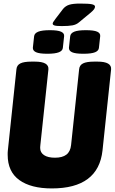

<svg xmlns="http://www.w3.org/2000/svg" viewBox="-20 -1047 642 1075"><path d="M270 8Q153 8 88 -39Q23 -86 23 -180Q23 -186 23 -192Q23 -198 24 -205L72 -659Q74 -682 94 -692Q114 -702 156 -702H175Q255 -702 251 -658L206 -235Q205 -226 205 -223Q205 -220 205 -218Q205 -193 226.5 -178.5Q248 -164 288 -164Q329 -164 351.5 -181Q374 -198 378 -235L423 -659Q425 -682 445 -692Q465 -702 507 -702H526Q606 -702 602 -658L554 -205Q531 8 270 8ZM447 -746Q402 -746 383.5 -754.5Q365 -763 366 -780L373 -844Q375 -861 395.5 -869.5Q416 -878 461 -878Q506 -878 524.5 -869.5Q543 -861 541 -844L534 -780Q533 -763 512.5 -754.5Q492 -746 447 -746ZM245 -746Q201 -746 182 -754.5Q163 -763 164 -780L171 -844Q173 -861 194 -869.5Q215 -878 259 -878Q303 -878 322 -869.5Q341 -861 339 -844L332 -780Q331 -763 310 -754.5Q289 -746 245 -746ZM326 -901Q295 -901 285 -904.5Q275 -908 275 -914Q275 -918 278 -923.5Q281 -929 291 -942L333 -997Q347 -1014 368 -1020.5Q389 -1027 428 -1027Q478 -1027 495 -1023Q512 -1019 512 -1010Q512 -1003 506.5 -995Q501 -987 484 -973L421 -921Q407 -909 385.5 -905Q364 -901 326 -901Z"/></svg>

Font: Asap Condensed Condensed Black
Style: Italic
Weight: 900
Width: 3
Italic angle: -6°
Designer: Pablo Cosgaya
Foundry: Omnibus-Type
Version: Version 3.001; ttfautohint (v1.8.4.7-5d5b)